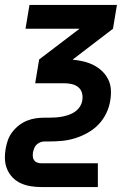

<svg xmlns="http://www.w3.org/2000/svg" viewBox="-30 -540 550 775"><path d="M136 215Q114 215 93 211.5Q72 208 53.5 199.5Q35 191 21 176.5Q7 162 -1 143.5Q-9 125 -10 103.5Q-11 82 -7 60Q-4 42 2 25Q8 8 20 -7.5Q32 -23 47 -34.5Q62 -46 79.5 -53Q97 -60 114.5 -62.5Q132 -65 150 -65H169Q182 -65 195.5 -66Q209 -67 222 -69.5Q235 -72 248 -76.5Q261 -81 272.5 -89Q284 -97 292 -109Q300 -121 302 -134Q305 -150 301 -164.5Q297 -179 286 -188Q275 -197 260 -200.5Q245 -204 229 -204H112L128 -300L291 -424H73L89 -520H442L426 -424L264 -300V-299Q286 -297 307 -292Q328 -287 347 -277.5Q366 -268 381.5 -253.5Q397 -239 406.5 -220Q416 -201 417.5 -179Q419 -157 415 -134Q411 -108 399 -83Q387 -58 368 -38Q349 -18 324 -4Q299 10 273 18Q247 26 221.5 28.5Q196 31 170 31H151Q142 31 133.5 34Q125 37 118 43.5Q111 50 108 58.5Q105 67 103 75Q102 84 102.5 92Q103 100 107.5 106.5Q112 113 119.5 116Q127 119 136 119H365V215Z"/></svg>

Font: Iosevka SS18
Style: Bold Italic
Weight: 700
Italic angle: -9°
Monospace: yes
Designer: Belleve Invis
Foundry: Belleve Invis
Version: Version 25.1.1; ttfautohint (v1.8.4)